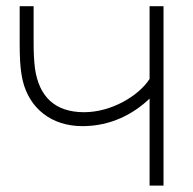

<svg xmlns="http://www.w3.org/2000/svg" viewBox="-20 -582 606 602"><path d="M449 -562.5V-334.4C414.6 -281.2 329.2 -230.2 243.8 -230.2C151 -230.2 102.1 -280.2 89.6 -367.7C86.5 -392.7 85.4 -418.8 85.4 -446.9V-562.5H41.7V-446.9C41.7 -406.3 42.7 -367.7 51 -330.2C71.9 -241.7 141.7 -186.5 238.5 -186.5C328.1 -186.5 399 -225 449 -272.9V0H492.7V-562.5Z"/></svg>

Font: Manrope3 Thin
Style: Regular
Weight: 100
Width: 4
Designer: Mikhail Sharanda
Foundry: Mikhail Sharanda
Version: Version 3.000;PS 003.000;hotconv 1.0.88;makeotf.lib2.5.64775